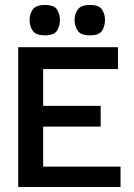

<svg xmlns="http://www.w3.org/2000/svg" viewBox="-20 -753 541 773"><path d="M53.3 0V-563H455V-475H153.7V-326.7H385.3V-243.3H153.7V-82.3H465.3V0ZM160.9 -610.7Q124.3 -610.7 111.7 -629.2Q99 -647.7 99 -672.7Q99 -696.4 111.8 -714.7Q124.6 -733 161.1 -733Q197.7 -733 209.5 -714.7Q221.3 -696.4 221.3 -672.7Q221.3 -647.7 209.4 -629.2Q197.5 -610.7 160.9 -610.7ZM342.3 -610.7Q305.7 -610.7 293 -629.2Q280.3 -647.7 280.3 -672.7Q280.3 -696.4 293.1 -714.7Q305.9 -733 342.5 -733Q379 -733 390.8 -714.7Q402.7 -696.4 402.7 -672.7Q402.7 -647.7 390.8 -629.2Q378.9 -610.7 342.3 -610.7Z"/></svg>

Font: Darker Grotesque Light
Style: Regular
Weight: 300
Designer: Gabriel Lam
Foundry: TypeRant
Version: Version 1.000;gftools[0.9.28]